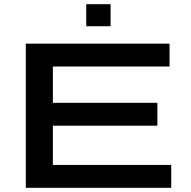

<svg xmlns="http://www.w3.org/2000/svg" viewBox="-20 -895 908 915"><path d="M103 0V-687H788V-578H232V-405H730V-296H232V-109H796V0ZM391 -770V-875H507V-770Z"/></svg>

Font: Archivo Expanded Medium
Style: Regular
Weight: 500
Width: 7
Designer: Hector Gatti
Foundry: Omnibus-Type
Version: Version 2.001